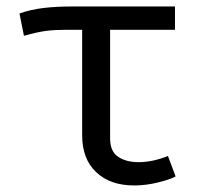

<svg xmlns="http://www.w3.org/2000/svg" viewBox="-20 -560 655 592"><path d="M519.5 -540V-468.2H319.5V-133.3Q319.5 -93.3 344.1 -76.7Q368.7 -60 407.7 -60Q429.2 -60 452.8 -65.1Q476.4 -70.3 497.9 -79L521.5 -15.9Q503.1 -6.2 466.4 2.8Q429.7 11.8 393.3 11.8Q320 11.8 276.7 -29Q233.3 -69.7 233.3 -143.1V-468.2H187.2Q149.7 -468.2 123.1 -464.9Q96.4 -461.5 53.8 -449.7L40 -518.5Q75.4 -530.8 114.4 -535.4Q153.3 -540 199.5 -540Z"/></svg>

Font: FiraCode Nerd Font
Style: Regular
Weight: 400
Designer: Carrois Corporate, Edenspiekermann AG, Nikita Prokopov
Foundry: Carrois Corporate, Edenspiekermann AG, Nikita Prokopov
Version: Version 6.002;Nerd Fonts 2.1.0